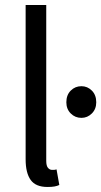

<svg xmlns="http://www.w3.org/2000/svg" viewBox="-20 -732 403 764"><path d="M169 12Q122 12 102 -16Q82 -44 82 -98V-712H164V-92Q164 -72 171 -64Q178 -56 187 -56Q191 -56 194.5 -56Q198 -56 205 -58L216 4Q208 8 197 10Q186 12 169 12ZM304 -263Q279 -263 261.5 -280.5Q244 -298 244 -325Q244 -354 261.5 -371.5Q279 -389 304 -389Q328 -389 345.5 -371.5Q363 -354 363 -325Q363 -298 345.5 -280.5Q328 -263 304 -263Z"/></svg>

Font: CV Source Sans
Style: Regular
Weight: 400
Designer: Paul D. Hunt
Foundry: Adobe Systems Incorporated
Version: Version 3.001